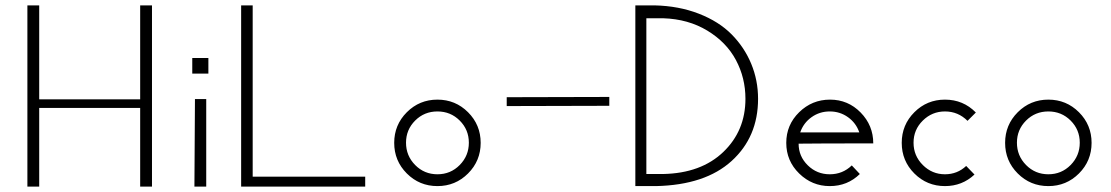

<svg xmlns="http://www.w3.org/2000/svg" viewBox="-20 -695 4138 715"><path d="M82 -675H126V-325H502V-675H546V0H502V-293H126V0H82Z M696 -479H756V-421H696ZM706 -326H748V0H704Z M878 -675H921V-37H1340V0H921H878Z M1495 -277Q1542 -324 1609 -324Q1676 -324 1723 -277Q1770 -230 1770 -163Q1770 -96 1723 -49Q1676 -2 1609 -2Q1542 -2 1495 -49Q1448 -96 1448 -163Q1448 -230 1495 -277ZM1692 -246Q1658 -280 1609 -280Q1560 -280 1526 -246Q1492 -212 1492 -163.5Q1492 -115 1526 -80.5Q1560 -46 1609 -46Q1658 -46 1692 -80.5Q1726 -115 1726 -163.5Q1726 -212 1692 -246Z M1867 -333 2249 -334V-301L1867 -300ZM2249 -301ZM2249 -334Z M2346 -675H2417Q2508 -673 2582.5 -644Q2657 -615 2704.5 -567Q2752 -519 2777.5 -457.5Q2803 -396 2803 -327Q2803 -185 2704.5 -95.5Q2606 -6 2423 -2H2346ZM2387 -627V-47H2450Q2591 -50 2673.5 -129Q2756 -208 2756 -327Q2756 -405 2720.5 -471.5Q2685 -538 2614 -581Q2543 -624 2450 -627Z M3232 -161Q3028 -161 2954 -160Q2954 -113 2988 -79.5Q3022 -46 3070 -46Q3118 -46 3152 -79L3182 -47Q3136 -2 3070 -2Q3004 -2 2956 -49Q2908 -96 2908 -163Q2908 -230 2956 -277Q3004 -324 3071 -324Q3138 -324 3185 -276Q3232 -228 3232 -161ZM2960 -202H3180Q3168 -237 3138 -258.5Q3108 -280 3070 -280Q3032 -280 3002 -258.5Q2972 -237 2960 -202Z M3499 -324Q3567 -324 3614 -276L3583 -245Q3548 -280 3499 -280Q3451 -280 3416.5 -246Q3382 -212 3382 -163.5Q3382 -115 3416.5 -80.5Q3451 -46 3499 -46Q3545 -46 3578 -77L3609 -45Q3563 -2 3499 -2Q3432 -2 3385 -49Q3338 -96 3338 -163Q3338 -230 3385 -277Q3432 -324 3499 -324Z M3770 -277Q3817 -324 3884 -324Q3951 -324 3998 -277Q4045 -230 4045 -163Q4045 -96 3998 -49Q3951 -2 3884 -2Q3817 -2 3770 -49Q3723 -96 3723 -163Q3723 -230 3770 -277ZM3967 -246Q3933 -280 3884 -280Q3835 -280 3801 -246Q3767 -212 3767 -163.5Q3767 -115 3801 -80.5Q3835 -46 3884 -46Q3933 -46 3967 -80.5Q4001 -115 4001 -163.5Q4001 -212 3967 -246Z"/></svg>

Font: HiLo-Deco
Style: Deco
Weight: 500
Version: Version 001.000